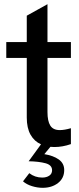

<svg xmlns="http://www.w3.org/2000/svg" viewBox="-20 -694 376 918"><path d="M221 8 192 43Q235 50 261 68.5Q287 87 287 119Q287 158 257.5 181Q228 204 184 204Q159 204 133 196Q107 188 90 173L120 134Q147 155 182 155Q202 155 215.5 146Q229 137 229 120Q229 95 197.5 86.5Q166 78 117 77L176 -4Q144 -18 126 -50Q108 -82 108 -132V-417H10V-493H108V-619L207 -674V-493H319V-417H207V-158Q207 -115 220.5 -93.5Q234 -72 266 -72Q288 -72 319 -81V-5Q279 9 240 9Z"/></svg>

Font: Hanken Grotesk Medium
Style: Regular
Weight: 500
Designer: Alfredo Marco Pradil
Foundry: Hanken Design Co.
Version: Version 3.014